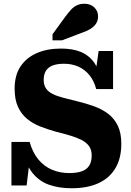

<svg xmlns="http://www.w3.org/2000/svg" viewBox="-20 -987 701 1024"><path d="M349 -64Q390 -64 416.5 -73.5Q443 -83 456 -104Q469 -125 469 -158Q469 -188 455 -207.5Q441 -227 416 -240Q391 -253 356 -263.5Q321 -274 277 -285Q234 -297 194.5 -312.5Q155 -328 124.5 -353Q94 -378 76 -417Q58 -456 58 -514Q58 -585 89 -632Q120 -679 175.5 -703.5Q231 -728 305 -728Q369 -728 412.5 -709.5Q456 -691 483.5 -651.5Q511 -612 525 -546L487 -580L506 -715H583V-512H493Q482 -555 457.5 -585.5Q433 -616 398.5 -631.5Q364 -647 321 -647Q283 -647 259 -637Q235 -627 224 -608Q213 -589 213 -561Q213 -533 225.5 -515Q238 -497 261.5 -485.5Q285 -474 318 -465.5Q351 -457 391 -447Q437 -436 479.5 -421Q522 -406 555.5 -381Q589 -356 608 -317Q627 -278 627 -220Q627 -143 595.5 -90Q564 -37 505 -10Q446 17 362 17Q295 17 242 -1.5Q189 -20 153 -65Q117 -110 102 -188L141 -156L122 2H41V-230H138Q154 -173 185 -136Q216 -99 258 -81.5Q300 -64 349 -64ZM329 -899 260 -804V-772H311L411 -810Q441 -820 461.5 -832.5Q482 -845 492.5 -861.5Q503 -878 503 -900Q503 -928 483 -947.5Q463 -967 430 -967Q407 -967 389.5 -958.5Q372 -950 358 -934.5Q344 -919 329 -899Z"/></svg>

Font: Roboto Serif 20pt
Style: Bold
Weight: 700
Version: Version 1.008